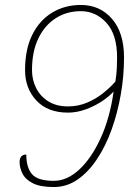

<svg xmlns="http://www.w3.org/2000/svg" viewBox="-20 -744 551 774"><path d="M197 10Q142 10 112 -5.5Q82 -21 70.5 -44.5Q59 -68 59 -90Q59 -121 86 -121Q86 -69 109 -42Q132 -15 197 -15Q250 -15 299 -60Q348 -105 385.5 -186.5Q423 -268 438 -375Q419 -354 389 -334.5Q359 -315 324 -302.5Q289 -290 254 -290Q172 -290 126.5 -339Q81 -388 81 -461Q81 -545 110 -603.5Q139 -662 190 -693Q241 -724 306 -724Q383 -724 431.5 -668Q480 -612 480 -512Q480 -438 467 -363.5Q454 -289 430 -222Q406 -155 371 -102.5Q336 -50 292.5 -20Q249 10 197 10ZM254 -315Q295 -315 331.5 -330.5Q368 -346 397 -369.5Q426 -393 445 -415Q450 -444 451 -470.5Q452 -497 452 -512Q452 -605 409 -652Q366 -699 306 -699Q249 -699 204.5 -670.5Q160 -642 134.5 -589Q109 -536 109 -461Q109 -422 126 -388.5Q143 -355 175.5 -335Q208 -315 254 -315Z"/></svg>

Font: Noto Serif Tamil Thin
Style: Italic
Weight: 100
Italic angle: -12°
Designer: Indian Type Foundry, Tom Grace, and the Monotype Design Team
Foundry: Monotype Imaging Inc.
Version: Version 2.003; ttfautohint (v1.8.4.7-5d5b)